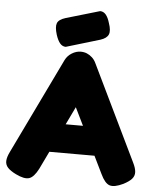

<svg xmlns="http://www.w3.org/2000/svg" viewBox="-61 -970 833 1040"><g transform="rotate(5 355.5 -450.0)"><path d="M690 -118Q705 -88 706 -67Q707 -46 693 -30Q679 -14 648 2Q600 25 574 16.5Q548 8 525 -41L355 -389L187 -40Q163 7 137 15.5Q111 24 64 1Q33 -14 18.5 -30Q4 -46 5 -67Q6 -88 21 -118L272 -638Q284 -662 307.5 -676.5Q331 -691 356 -691Q374 -691 389.5 -684.5Q405 -678 418 -666Q431 -654 439 -637ZM197 -136 273 -292H438L514 -136ZM272 -710Q254 -710 241 -725Q228 -740 218 -771Q205 -813 213 -833.5Q221 -854 257 -865L441 -919Q459 -919 472 -904Q485 -889 494 -858Q508 -818 499 -797Q490 -776 456 -765Z"/></g></svg>

Font: Fredoka
Style: Bold
Weight: 700
Designer: Ben Nathan
Foundry: Milena B. Brandão, Ben Nathan
Version: Version 2.001